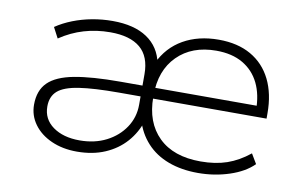

<svg xmlns="http://www.w3.org/2000/svg" viewBox="-59 -602 1123 716"><g transform="rotate(10 502.5 -243.5)"><path d="M267 8Q213 8 170.5 -11Q128 -30 104 -63Q80 -96 80 -137Q80 -191 111 -221.5Q142 -252 208.5 -264.5Q275 -277 382 -277H479V-236H385Q290 -236 234 -227.5Q178 -219 154 -198Q130 -177 130 -139Q130 -91 169 -63Q208 -35 270 -35Q327 -35 371 -57.5Q415 -80 440.5 -118.5Q466 -157 466 -204V-320Q466 -387 427.5 -419.5Q389 -452 314 -452Q262 -452 214.5 -438Q167 -424 124 -395L103 -435Q131 -454 165.5 -467.5Q200 -481 238 -488Q276 -495 315 -495Q397 -495 446 -462Q495 -429 507 -368H497Q526 -430 583 -462.5Q640 -495 717 -495Q789 -495 839.5 -466Q890 -437 916.5 -383.5Q943 -330 943 -256V-236H496V-277H920L899 -259Q899 -319 878 -362Q857 -405 816 -429Q775 -453 715 -453Q623 -453 568 -398Q513 -343 513 -249V-242Q513 -146 569 -91Q625 -36 728 -36Q784 -36 827.5 -51Q871 -66 912 -99L934 -62Q901 -29 844.5 -10.5Q788 8 726 8Q663 8 613.5 -10.5Q564 -29 531 -65Q498 -101 484 -150H498Q483 -103 451.5 -67.5Q420 -32 373.5 -12Q327 8 267 8Z"/></g></svg>

Font: Nunito Sans 10pt SemiExpanded ExtraLight
Style: Regular
Weight: 250
Width: 6
Designer: Vernon Adams
Foundry: Vernon Adams
Version: Version 3.101;gftools[0.9.27]